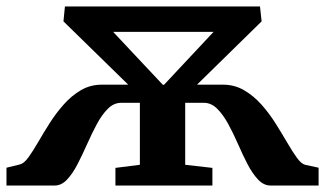

<svg xmlns="http://www.w3.org/2000/svg" viewBox="-25 -573 1004 593"><path d="M-5 0V-55L36 -65Q49 -68 62.8 -87Q76.5 -106 92.8 -134Q109 -162 128.5 -192.8Q148 -223.5 172 -250.5Q196 -277.5 225 -294.5Q254 -311.5 289.5 -311.5H371L171 -507L175.5 -553H778L783 -507L583.5 -311.5H663.5Q699.5 -311.5 729 -294.2Q758.5 -277 782.5 -250Q806.5 -223 826 -192Q845.5 -161 861.8 -133Q878 -105 891.8 -86Q905.5 -67 917.5 -64L959 -55V0H810.5Q789.5 0 772 -18.5Q754.5 -37 739.5 -66Q724.5 -95 710.2 -127.8Q696 -160.5 680.2 -189.5Q664.5 -218.5 646 -237Q627.5 -255.5 604.5 -255.5H547V-64L631 -54.5V0H331.5V-54.5L407 -64V-255.5H349.5Q326.5 -255.5 308 -237Q289.5 -218.5 274 -189.5Q258.5 -160.5 244 -127.8Q229.5 -95 214.5 -66Q199.5 -37 182.2 -18.5Q165 0 143.5 0ZM478 -311H481.5L634.5 -474.5H324.5Z"/></svg>

Font: Merriweather 24pt
Style: Bold
Weight: 700
Designer: Eben Sorkin
Foundry: Eben Sorkin
Version: Version 2.100